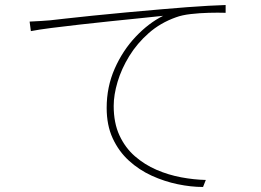

<svg xmlns="http://www.w3.org/2000/svg" viewBox="-20 -727 1040 765"><path d="M98 -641Q126 -642 145 -643.5Q164 -645 179 -646Q196 -648 241 -653Q286 -658 348.5 -664.5Q411 -671 482.5 -677.5Q554 -684 623 -690Q681 -695 727 -698.5Q773 -702 810.5 -704Q848 -706 879 -707V-676Q849 -677 812 -676Q775 -675 740 -671Q705 -667 681 -658Q619 -636 572.5 -595Q526 -554 495 -503.5Q464 -453 448.5 -401Q433 -349 433 -305Q433 -237 456 -187.5Q479 -138 517.5 -104.5Q556 -71 603.5 -50.5Q651 -30 702 -20.5Q753 -11 800 -10L789 18Q741 18 688 7Q635 -4 584.5 -27Q534 -50 493.5 -87Q453 -124 429 -176Q405 -228 405 -297Q405 -381 437 -453.5Q469 -526 520.5 -580.5Q572 -635 630 -664Q594 -660 539 -654.5Q484 -649 421.5 -642.5Q359 -636 297 -629Q235 -622 184 -615.5Q133 -609 103 -603Z"/></svg>

Font: Shanggu Sans SC VF
Style: Regular
Weight: 250
Designer: GuiWonder
Version: Version 1.021